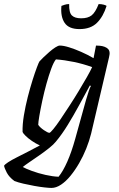

<svg xmlns="http://www.w3.org/2000/svg" viewBox="-80 -724 584 944"><path d="M173 200Q162 200 139 197.5Q116 195 88.5 190Q61 185 35 179Q9 173 -9 166Q-35 147 -46.5 125Q-58 103 -60 91Q-57 85 -40.5 74Q-24 63 2 50Q28 37 58 21.5Q88 6 116 -9Q96 -18 77 -31Q58 -44 45.5 -56.5Q33 -69 31 -75Q30 -112 37.5 -157Q45 -202 56.5 -247Q68 -292 80 -330Q92 -368 101.5 -393Q111 -418 114 -422Q121 -430 134 -442.5Q147 -455 162.5 -468.5Q178 -482 192 -491Q206 -500 214 -500Q232 -500 259.5 -491.5Q287 -483 319 -469Q351 -455 380 -438L392 -500Q400 -500 411.5 -499Q423 -498 434 -494Q445 -490 452 -482.5Q459 -475 459 -462Q459 -461 458.5 -455.5Q458 -450 456 -442L368 -67Q359 -31 344 6.5Q329 44 309 78.5Q289 113 266.5 140.5Q244 168 220 184Q196 200 173 200ZM208 145Q230 118 251 70.5Q272 23 290 -42L343 -233Q350 -257 356.5 -276.5Q363 -296 367 -301L362 -304Q337 -258 309.5 -207.5Q282 -157 253.5 -110.5Q225 -64 195 -28Q184 -14 161.5 4Q139 22 113 40Q87 58 65 73Q43 88 32 97Q46 105 77 116.5Q108 128 144 136Q180 144 208 145ZM163 -71Q167 -71 182 -89Q197 -107 217.5 -137.5Q238 -168 261.5 -204Q285 -240 307 -276.5Q329 -313 347 -344.5Q365 -376 373 -394Q329 -410 283 -419.5Q237 -429 195 -432Q184 -419 172 -386.5Q160 -354 148.5 -312.5Q137 -271 128 -229Q119 -187 113.5 -154.5Q108 -122 108 -110Q117 -97 136 -84Q155 -71 163 -71ZM311 -581Q258 -581 237.5 -612Q217 -643 222 -695Q227 -697 237.5 -700.5Q248 -704 260 -704Q259 -662 273.5 -648Q288 -634 319 -634Q352 -634 370.5 -648.5Q389 -663 405 -704Q419 -704 430 -701Q441 -698 444 -695Q428 -643 397 -612Q366 -581 311 -581Z"/></svg>

Font: Texturina Medium 12pt Light
Style: Italic
Weight: 300
Italic angle: -11°
Version: Version 1.002